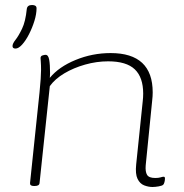

<svg xmlns="http://www.w3.org/2000/svg" viewBox="-20 -741 737 767"><path d="M589 6Q573 6 556 -0.5Q539 -7 529.5 -26.5Q520 -46 524 -84L550 -335Q551 -343 551.5 -351.5Q552 -360 552 -367Q552 -432 518.5 -464Q485 -496 412 -496Q366 -496 320 -483Q274 -470 237 -448Q200 -426 179 -397L138 -10Q137 2 119 2H115Q99 2 100 -10L138 -373Q141 -402 142.5 -425.5Q144 -449 144 -461Q144 -482 143 -494Q142 -506 142 -509Q142 -517 149.5 -519.5Q157 -522 162 -522Q173 -522 176.5 -502.5Q180 -483 180 -447Q180 -437 179 -430Q215 -474 282 -501.5Q349 -529 422 -529Q590 -529 590 -372Q590 -365 589.5 -356.5Q589 -348 588 -340L562 -80Q560 -55 567.5 -42.5Q575 -30 600 -30Q614 -30 621.5 -32.5Q629 -35 634 -35Q639 -35 639 -28Q639 -21 637 -13.5Q635 -6 632 -3Q628 1 614 3.5Q600 6 589 6ZM42 -547Q30 -547 30 -557Q30 -567 42 -582Q54 -597 68 -626Q82 -655 87 -705Q89 -721 108 -721Q126 -721 126 -708Q126 -685 117.5 -657.5Q109 -630 96 -604.5Q83 -579 68.5 -563Q54 -547 42 -547Z"/></svg>

Font: Asap Expanded Expanded Thin
Style: Italic
Weight: 100
Width: 7
Italic angle: -6°
Designer: Pablo Cosgaya
Foundry: Omnibus-Type
Version: Version 3.001; ttfautohint (v1.8.4.7-5d5b)